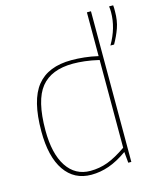

<svg xmlns="http://www.w3.org/2000/svg" viewBox="-112 -821 757 911"><g transform="rotate(-15 266.0 -365.0)"><path d="M407 0 402 -54Q354 -20 311 -5Q268 10 224 10Q140 10 93.5 -57.5Q47 -125 47 -250Q47 -403 102 -471.5Q157 -540 272 -540Q302 -540 335 -536.5Q368 -533 402 -525V-740H422V0ZM402 -75V-506Q363 -515 332 -518.5Q301 -522 275 -522Q168 -522 117.5 -459.5Q67 -397 67 -250Q67 -135 108.5 -72Q150 -9 224 -9Q269 -9 309.5 -24Q350 -39 402 -75ZM469 -559Q513 -634 513 -712Q513 -719 512.5 -726Q512 -733 511 -740H531Q532 -733 532 -725.5Q532 -718 532 -710Q532 -664 519.5 -629Q507 -594 487 -559Z"/></g></svg>

Font: Georama Thin
Style: Regular
Weight: 100
Designer: Jean-Baptiste Levee
Foundry: Production Type
Version: Version 1.000